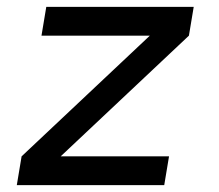

<svg xmlns="http://www.w3.org/2000/svg" viewBox="-20 -540 640 560"><path d="M29 0 43 -84 417 -436H101L115 -520H545L531 -436L157 -84H473L459 0Z"/></svg>

Font: Iosevka Aile Medium Oblique
Style: Regular
Weight: 500
Italic angle: -9°
Designer: Belleve Invis
Foundry: Belleve Invis
Version: Version 31.1.0; ttfautohint (v1.8.4)